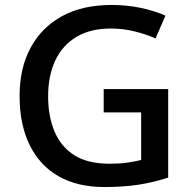

<svg xmlns="http://www.w3.org/2000/svg" viewBox="-20 -744 770 774"><path d="M398 -385H658V-28Q600 -9 538.5 0.5Q477 10 402 10Q292 10 216 -33.5Q140 -77 99.5 -159.5Q59 -242 59 -357Q59 -469 103 -551Q147 -633 229.5 -678.5Q312 -724 430 -724Q491 -724 546 -712.5Q601 -701 647 -681L607 -589Q569 -606 522.5 -617.5Q476 -629 426 -629Q345 -629 288.5 -595.5Q232 -562 203 -500.5Q174 -439 174 -356Q174 -275 200 -213.5Q226 -152 280 -118Q334 -84 422 -84Q463 -84 494 -88.5Q525 -93 549 -99V-291H398Z"/></svg>

Font: Noto Sans Syriac Eastern Medium
Style: Regular
Weight: 500
Designer: Patrick Giasson and the Monotype Design Team
Foundry: Monotype Imaging Inc.
Version: Version 3.001